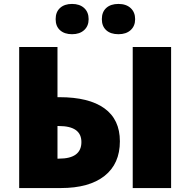

<svg xmlns="http://www.w3.org/2000/svg" viewBox="-20 -952 963 972"><path d="M586.9 -236.8Q586.9 -122.6 509 -61.3Q431.2 0 288.1 0H77.1V-713.9H271V-460H280.8Q430.2 -460 508.5 -403.6Q586.9 -347.2 586.9 -236.8ZM271 -148.9H278.8Q392.1 -148.9 392.1 -232.9Q392.1 -314 277.8 -314H271ZM846.2 0H651.9V-713.9H846.2ZM261.7 -855Q261.7 -891.6 284.2 -911.9Q306.6 -932.1 344.7 -932.1Q383.3 -932.1 406 -911.4Q428.7 -890.6 428.7 -855Q428.7 -820.3 406 -799.6Q383.3 -778.8 344.7 -778.8Q306.6 -778.8 284.2 -798.8Q261.7 -818.8 261.7 -855ZM495.6 -855Q495.6 -891.6 518.1 -911.9Q540.5 -932.1 579.6 -932.1Q618.7 -932.1 641.4 -911.1Q664.1 -890.1 664.1 -855Q664.1 -820.3 641.4 -799.6Q618.7 -778.8 579.6 -778.8Q540 -778.8 517.8 -799.1Q495.6 -819.3 495.6 -855Z"/></svg>

Font: Open Sans ExtBd
Style: Bold
Weight: 800
Foundry: Ascender Corporation
Version: Version 1.10